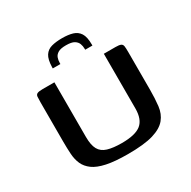

<svg xmlns="http://www.w3.org/2000/svg" viewBox="-143 -758 891 898"><g transform="rotate(-30 302.5 -309.0)"><path d="M539 -206Q539 -159 534.5 -120Q530 -81 507.5 -53.5Q485 -26 436.5 -11.5Q388 3 300 3Q230 3 185.5 -6.5Q141 -16 116.5 -34Q92 -52 81 -76.5Q70 -101 68 -132.5Q66 -164 66 -199V-410Q66 -431 67 -441.5Q68 -452 76.5 -456Q85 -460 105 -460H169V-165Q169 -121 182 -97.5Q195 -74 224.5 -65Q254 -56 301 -56Q374 -56 405 -81Q436 -106 436 -165V-460H499Q519 -460 527.5 -456Q536 -452 537.5 -441.5Q539 -431 539 -410ZM195 -520V-527Q196 -568 209 -588Q222 -608 246 -614.5Q270 -621 303 -621Q336 -621 359.5 -614Q383 -607 396 -587Q409 -567 409 -526V-520H370V-525Q370 -540 365 -553Q360 -566 346 -574.5Q332 -583 302 -583Q273 -583 259 -574.5Q245 -566 240.5 -553Q236 -540 236 -526V-520Z"/></g></svg>

Font: Genos Thin Medium
Style: Regular
Weight: 500
Version: Version 1.010